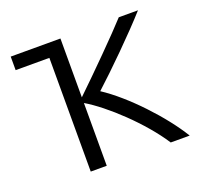

<svg xmlns="http://www.w3.org/2000/svg" viewBox="-97 -625 767 733"><g transform="rotate(-20 286.5 -258.5)"><path d="M16 -462H153V0H218V-255C296 -209 414 -99 478 0H555C498 -94 384 -216 292 -276C356 -334 472 -448 533 -517H455C410 -467 293 -350 218 -278V-517H16Z"/></g></svg>

Font: Repo Light
Style: Regular
Weight: 300
Designer: Stefan Peev
Foundry: Context Ltd
Version: Version 001.502